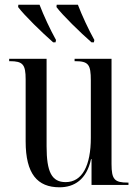

<svg xmlns="http://www.w3.org/2000/svg" viewBox="-20 -786 588 816"><path d="M206 -606H216L218 -616C194 -659 165 -721 148 -766H58L57 -756C83 -721 159 -647 206 -606ZM369 -606H379L381 -616C357 -659 328 -721 311 -766H221L220 -756C246 -721 322 -647 369 -606ZM233 10C295 10 348 -22 367 -110H369V0H526V-10H523C467 -10 454 -23 454 -89V-536H297V-526H299C356 -526 366 -512 366 -444V-200C366 -83 330 -12 259 -12C200 -12 178 -55 178 -164V-536H19V-526H22C77 -526 89 -512 89 -449V-185C89 -47 139 10 233 10Z"/></svg>

Font: Noto Serif Display Condensed
Style: Regular
Weight: 400
Width: 3
Designer: Monotype Design Team
Foundry: Monotype Imaging Inc.
Version: Version 2.009